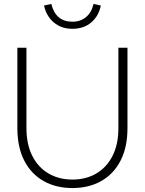

<svg xmlns="http://www.w3.org/2000/svg" viewBox="-20 -942 734 973"><path d="M347 11Q264 11 201 -24.5Q138 -60 103 -128Q68 -196 68 -293V-700H114V-293Q114 -210 144 -151.5Q174 -93 226.5 -62.5Q279 -32 347 -32Q415 -32 467.5 -62.5Q520 -93 550 -151.5Q580 -210 580 -293V-700H626V-293Q626 -196 591 -128Q556 -60 493 -24.5Q430 11 347 11ZM347 -796Q291 -796 253 -828Q215 -860 203 -914L240 -922Q262 -832 347 -832Q388 -832 416 -855.5Q444 -879 454 -922L491 -914Q480 -860 442 -828Q404 -796 347 -796Z"/></svg>

Font: Red Hat Display
Style: Regular
Weight: 300
Designer: Pentagram, MCKL
Foundry: Pentagram, MCKL
Version: Version 1.023